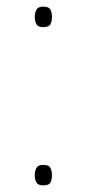

<svg xmlns="http://www.w3.org/2000/svg" viewBox="-20 -552 260 580"><path d="M85 -501Q85 -513 90 -522.5Q95 -532 110 -532Q128 -532 132.5 -522.5Q137 -513 137 -501Q137 -488 132.5 -479Q128 -470 110 -470Q95 -470 90 -479Q85 -488 85 -501ZM85 -23Q85 -35 90 -44.5Q95 -54 110 -54Q128 -54 132.5 -44.5Q137 -35 137 -23Q137 -10 132.5 -1Q128 8 110 8Q95 8 90 -1Q85 -10 85 -23Z"/></svg>

Font: Noto Sans Lao Looped Thin
Style: Regular
Weight: 100
Designer: Mark Frömberg, Ben Mitchell
Foundry: The Fontpad Ltd
Version: Version 1.002; ttfautohint (v1.8.4.7-5d5b)